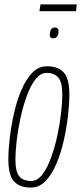

<svg xmlns="http://www.w3.org/2000/svg" viewBox="-20 -842 369 872"><path d="M120 10Q70 10 44 -17.5Q18 -45 18 -119Q18 -162 24.5 -217Q31 -272 44 -329Q57 -386 77.5 -434Q98 -482 126.5 -511.5Q155 -541 193 -541Q243 -541 269 -513.5Q295 -486 295 -412Q295 -369 288.5 -313.5Q282 -258 269 -201.5Q256 -145 235.5 -97Q215 -49 186.5 -19.5Q158 10 120 10ZM121 -20Q150 -20 172.5 -49.5Q195 -79 212 -126Q229 -173 240.5 -226.5Q252 -280 257.5 -329.5Q263 -379 263 -413Q263 -470 244 -490.5Q225 -511 193 -511Q164 -511 141 -481.5Q118 -452 101 -404.5Q84 -357 72.5 -303.5Q61 -250 55.5 -200.5Q50 -151 50 -118Q50 -60 68.5 -40Q87 -20 121 -20ZM222 -668Q206 -668 206 -683Q206 -696 211 -706.5Q216 -717 229 -717Q246 -717 246 -700Q246 -688 240.5 -678Q235 -668 222 -668ZM159 -791 164 -822H329L325 -791Z"/></svg>

Font: Georama Condensed ExtraLight
Style: Italic
Weight: 200
Width: 3
Italic angle: -9°
Designer: Jean-Baptiste Levee
Foundry: Production Type
Version: Version 1.000